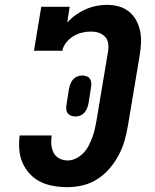

<svg xmlns="http://www.w3.org/2000/svg" viewBox="-20 -763 640 791"><path d="M258 8Q228 8 199.5 3Q171 -2 146.5 -14Q122 -26 103 -46.5Q84 -67 73 -92Q62 -117 59.5 -146Q57 -175 61 -205H193Q190 -186 191.5 -168Q193 -150 200.5 -134.5Q208 -119 224 -110.5Q240 -102 259 -102Q276 -102 292.5 -110Q309 -118 322.5 -131.5Q336 -145 344.5 -161.5Q353 -178 359.5 -194.5Q366 -211 370 -228.5Q374 -246 377 -263L426 -556Q428 -572 425 -587.5Q422 -603 411 -613.5Q400 -624 385.5 -628.5Q371 -633 354 -633Q336 -633 317.5 -628.5Q299 -624 282.5 -614Q266 -604 253 -588Q240 -572 237 -554H120L150 -735H267L257 -670Q272 -687 291.5 -701Q311 -715 332.5 -724.5Q354 -734 376.5 -738.5Q399 -743 421 -743Q446 -743 469.5 -736.5Q493 -730 511 -715.5Q529 -701 540.5 -680.5Q552 -660 557 -636.5Q562 -613 561 -588Q560 -563 556 -538L507 -245Q502 -214 493 -183Q484 -152 468.5 -123Q453 -94 431 -68.5Q409 -43 381 -25Q353 -7 321 0.5Q289 8 258 8ZM292 -283Q283 -283 274 -286Q265 -289 259.5 -296Q254 -303 253 -312.5Q252 -322 254 -332L264 -396Q266 -406 269.5 -416Q273 -426 280 -434.5Q287 -443 297.5 -447.5Q308 -452 318 -452Q327 -452 336 -449Q345 -446 350 -439Q355 -432 356 -422.5Q357 -413 355 -403L345 -339Q343 -329 339.5 -319Q336 -309 329 -300.5Q322 -292 312 -287.5Q302 -283 292 -283Z"/></svg>

Font: Iosevka Etoile Extrabold
Style: Italic
Weight: 800
Italic angle: -9°
Designer: Belleve Invis
Foundry: Belleve Invis
Version: Version 22.1.2; ttfautohint (v1.8.4)